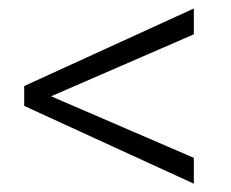

<svg xmlns="http://www.w3.org/2000/svg" viewBox="-20 -549 551 457"><path d="M101.6 -319.8 441.4 -173.3V-111.8L37.6 -296.9V-344.2L441.4 -528.8V-467.3Z"/></svg>

Font: Vazir Thin FD
Style: Thin-FD
Weight: 100
Designer: Saber Rastikerdar
Foundry: Saber Rastikerdar
Version: Version 30.0.0